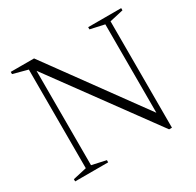

<svg xmlns="http://www.w3.org/2000/svg" viewBox="-149 -842 1041 1020"><g transform="rotate(-30 372.0 -332.5)"><path d="M123.5 -32.5V-637.5L34 -661.5V-675H177L617 -70.5L595.5 -40V-642.5L509 -661.5V-675H711.5V-661.5L627.5 -642.5V10H610L140.5 -632L155.5 -642.5V-32.5L242 -13.5V0H39.5V-13.5Z"/></g></svg>

Font: Newsreader 24pt Light
Style: Regular
Weight: 300
Designer: Hugues Gentile
Foundry: Production Type
Version: Version 1.003